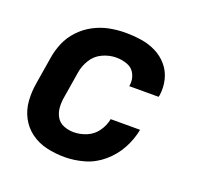

<svg xmlns="http://www.w3.org/2000/svg" viewBox="-102 -646 779 761"><g transform="rotate(20 288.0 -265.0)"><path d="M244 8Q285 8 327 -4Q369 -16 404 -46Q439 -76 460 -115Q481 -154 489 -196H365Q360 -168 342.5 -143.5Q325 -119 298 -108Q271 -97 244 -97Q222 -97 202 -105Q182 -113 171.5 -131Q161 -149 159.5 -171Q158 -193 162 -215L180 -325Q184 -353 200.5 -380Q217 -407 245.5 -420Q274 -433 303 -433Q328 -433 350.5 -424.5Q373 -416 383.5 -394Q394 -372 390 -347L389 -344H513Q514 -347 515 -351Q520 -385 512 -417.5Q504 -450 483 -474.5Q462 -499 433 -513.5Q404 -528 370.5 -533Q337 -538 303 -538Q270 -538 236.5 -531.5Q203 -525 171.5 -508.5Q140 -492 115 -465.5Q90 -439 76.5 -407Q63 -375 58 -342L40 -232Q33 -193 35.5 -155Q38 -117 55 -84.5Q72 -52 101.5 -30.5Q131 -9 168 -0.5Q205 8 244 8Z"/></g></svg>

Font: Iosevka Sparkle Oblique
Style: Bold
Weight: 700
Italic angle: -9°
Designer: Belleve Invis
Foundry: Belleve Invis
Version: Version 4.5.0; ttfautohint (v1.8.3)